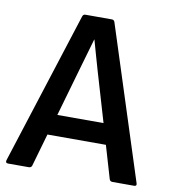

<svg xmlns="http://www.w3.org/2000/svg" viewBox="-76 -720 696 786"><g transform="rotate(10 272.0 -327.5)"><path d="M10 0Q-2 0 1 -12L204 -646Q207 -655 216 -655H326Q335 -655 338 -646L542 -12Q546 0 534 0H444Q434 0 431 -9L391 -145H148L109 -9Q106 0 96 0ZM234 -440 174 -231H366L305 -438Q296 -468 287.5 -499Q279 -530 270 -561H269Q260 -531 251.5 -500.5Q243 -470 234 -440Z"/></g></svg>

Font: Sofia Sans Extra Cond
Style: Bold
Weight: 700
Width: 1
Designer: Botio Nikoltchev, Ani Petrova
Foundry: lettersoup
Version: Version 4.100; ttfautohint (v1.8.3)